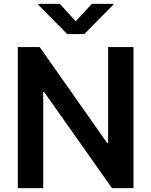

<svg xmlns="http://www.w3.org/2000/svg" viewBox="-20 -971 781 991"><path d="M669 -728H538V-233H533L185 -728H72V0H203V-496H208L558 0H669ZM177 -947 327 -795H415L565 -947V-951H454L371 -861L289 -951H177Z"/></svg>

Font: Wafeq Semi Bold
Style: Regular
Weight: 600
Designer: Rasmus Andersson & Azza Alameddine
Foundry: Google & TypeTogether
Version: Version 3.000;January 28, 2025;FontCreator 15.0.0.3014 64-bi